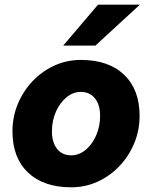

<svg xmlns="http://www.w3.org/2000/svg" viewBox="-20 -781 647 817"><path d="M33 -222Q33 -284 56 -339Q79 -394 119 -436Q159 -478 211.5 -502Q264 -526 324 -526Q442 -526 508 -463Q574 -400 574 -288Q574 -226 551 -171Q528 -116 488 -74Q448 -32 395.5 -8Q343 16 283 16Q165 16 99 -47Q33 -110 33 -222ZM283 -120Q316 -120 344 -143Q372 -166 389 -204.5Q406 -243 406 -288Q406 -335 384 -362.5Q362 -390 324 -390Q291 -390 263 -367Q235 -344 218 -306Q201 -268 201 -222Q201 -175 223 -147.5Q245 -120 283 -120ZM249 -587 397 -761H575L386 -587Z"/></svg>

Font: Wix Madefor Text ExtraBold
Style: Italic
Weight: 800
Italic angle: -12°
Designer: Dalton Maag Ltd
Foundry: Dalton Maag Ltd
Version: Version 3.100